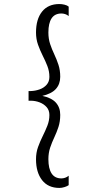

<svg xmlns="http://www.w3.org/2000/svg" viewBox="-20 -772 457 948"><path d="M319.1 -739.3V-692.7Q311.1 -699.5 301.4 -702.5Q291.6 -705.4 283.4 -705.4Q250.7 -705.4 234.8 -681.5Q218.9 -657.5 218.9 -611.6Q218.9 -580.2 227.7 -554.1Q236.5 -528 248.3 -503.2Q260 -478.5 268.7 -451.8Q277.4 -425.2 277.4 -392.8Q277.4 -356.9 256 -332.9Q234.6 -308.9 186.7 -297.9L134.6 -274.7H121V-322.4H131.7Q154.1 -323.1 175.4 -330.6Q196.7 -338.1 210.3 -353.7Q223.9 -369.3 223.9 -392.3Q223.9 -420.4 213.8 -446.2Q203.7 -471.9 190.7 -497.5Q177.8 -523.1 167.8 -551.1Q157.8 -579 157.8 -611.6Q157.8 -677.3 187.7 -714.7Q217.6 -752.1 273.3 -752.1Q285.6 -752.1 298.9 -748.8Q312.1 -745.5 319.1 -739.3ZM319.1 142.2Q312.3 147.4 299 151.6Q285.6 155.9 273.3 155.9Q217.6 155.9 187.7 117.4Q157.8 78.9 157.8 14.5Q157.8 -18.3 167.9 -46.2Q178 -74.1 190.7 -99.6Q203.5 -125.2 213.7 -150.9Q223.9 -176.7 223.9 -204Q223.9 -227.5 210.3 -243Q196.7 -258.5 175.6 -266.6Q154.4 -274.7 131.7 -274.7H121V-322.4H134.6L186.7 -299.2Q234.6 -289.2 256 -265.2Q277.4 -241.2 277.4 -204.8Q277.4 -172 268.7 -145.4Q260 -118.9 248.3 -94.1Q236.5 -69.4 227.7 -43.2Q218.9 -17.1 218.9 14.1Q218.9 60.1 234.8 84.5Q250.7 108.9 283.4 108.9Q291.6 108.9 301.4 105.7Q311.1 102.5 319.1 95.6Z"/></svg>

Font: Panamera Thin
Style: Regular
Weight: 100
Designer: Bastien Sozeau
Foundry: NBR — Bastien Sozeau
Version: Version 3.003;gftools[0.9.33]